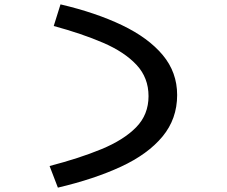

<svg xmlns="http://www.w3.org/2000/svg" viewBox="-20 -755 1040 879"><path d="M245 104 207 5Q342 -30 444 -72Q546 -114 603 -172Q660 -230 660 -315Q660 -399 605 -458Q550 -517 452.5 -559Q355 -601 226 -636L257 -735Q419 -697 539 -639.5Q659 -582 725 -503Q791 -424 791 -320Q791 -211 724 -130Q657 -49 534 8Q411 65 245 104Z"/></svg>

Font: Inconsolata UltraExpanded SemiBold
Style: Regular
Weight: 600
Width: 9
Monospace: yes
Designer: Raph Levien, Cyreal, Brenton Simpson
Foundry: Raph Levien, Cyreal, Google
Version: Version 3.001; ttfautohint (v1.8.2.53-6de2)